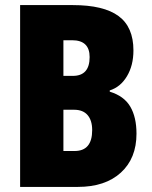

<svg xmlns="http://www.w3.org/2000/svg" viewBox="-20 -734 598 754"><path d="M266 -714Q387 -714 445.5 -671Q504 -628 504 -536Q504 -477 478.5 -434.5Q453 -392 411 -379V-374Q467 -357 491.5 -315.5Q516 -274 516 -209Q516 -112 454.5 -56Q393 0 286 0H59V-714ZM266 -436Q332 -436 332 -510Q332 -576 263 -576H229V-436ZM229 -303V-141H273Q342 -141 342 -223Q342 -261 324 -282Q306 -303 271 -303Z"/></svg>

Font: Noto Sans Thai Looped ExtraCondensed Black
Style: Regular
Weight: 900
Width: 2
Designer: Sasikarn Vongin, Ben Mitchell
Foundry: The Fontpad Ltd
Version: Version 1.001; ttfautohint (v1.8.4.7-5d5b)